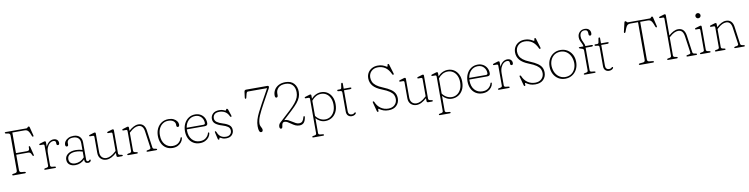

<svg xmlns="http://www.w3.org/2000/svg" viewBox="-16 -1772 11915 3053"><g transform="rotate(-10 5941.5 -245.0)"><path d="M401 -700Q410 -700 419 -711.8Q428 -723.5 438.5 -723.5Q450 -723.5 453.5 -709.5L488.5 -571.5Q492.5 -555 480.5 -552.5Q469 -550 463 -567.5Q446.5 -614 432 -636.8Q417.5 -659.5 400.8 -666.8Q384 -674 361 -674H167V-341.5H340.5Q368 -341.5 377.2 -352.8Q386.5 -364 384 -392Q382.5 -411.5 392 -414Q403.5 -416 407 -401L440.5 -268Q444 -252 433.5 -249Q424 -246.5 417.5 -262.5Q406.5 -291 394.5 -303.2Q382.5 -315.5 359 -315.5H167V-66.5Q167 -32.5 199.5 -29.5L249.5 -24.5Q267.5 -22.5 267.5 -11.5Q267.5 0 251.5 0H63.5Q48 0 48 -11.5Q48 -22 65.5 -24.5L98 -29.5Q131 -35 131 -66.5V-633.5Q131 -665 98 -670.5L65.5 -675.5Q48 -678 48 -688.5Q48 -700 63.5 -700Z M666.5 -428V-355Q686 -402.5 720 -428Q754 -453.5 791.5 -453.5Q828.5 -453.5 849.5 -433.5Q870.5 -413.5 870.5 -382Q870.5 -351 847 -351Q824.5 -351 824.5 -380.5V-393Q824.5 -427.5 785.5 -427.5Q756 -427.5 728.8 -407Q701.5 -386.5 684 -346.2Q666.5 -306 666.5 -247V-57Q666.5 -31 694 -28L737 -23.5Q754 -21.5 754 -10.5Q754 0 738 0H580.5Q565 0 565 -10.5Q565 -20.5 581.5 -23.5L607.5 -28Q635.5 -33 635.5 -57V-377.5Q635.5 -400 615.5 -400H570.5Q555 -400 555 -411Q555 -420.5 570 -424.5L621.5 -440Q630.5 -442.5 637.5 -444.8Q644.5 -447 649 -447Q666.5 -447 666.5 -428Z M935.5 -100Q935.5 -154 982.5 -189.2Q1029.5 -224.5 1109.5 -224.5Q1136 -224.5 1164.5 -220Q1193 -215.5 1216.5 -208V-318.5Q1216.5 -371.5 1186.8 -399.2Q1157 -427 1105.5 -427Q1055.5 -427 1031 -407.5Q1006.5 -388 1006.5 -359.5V-331.5Q1006.5 -304.5 982.5 -304.5Q971.5 -304.5 965.2 -313.2Q959 -322 959 -335Q959 -366 978 -392.8Q997 -419.5 1031.5 -436.2Q1066 -453 1114 -453Q1177.5 -453 1212.5 -418.5Q1247.5 -384 1247.5 -324.5V-46Q1247.5 -16 1272.5 -16Q1287 -16 1295 -27.5Q1298 -31 1301 -34Q1304 -37 1308 -37Q1318 -37 1318 -25Q1318 -11 1304.5 -0.2Q1291 10.5 1270 10.5Q1245 10.5 1230.8 -2.8Q1216.5 -16 1216.5 -43V-54Q1186 -23 1147.5 -6.2Q1109 10.5 1066 10.5Q1008 10.5 971.8 -17.8Q935.5 -46 935.5 -100ZM970 -102Q970 -58.5 998 -37.8Q1026 -17 1067.5 -17Q1153 -17 1216.5 -87.5V-181.5Q1192.5 -189 1165.2 -194Q1138 -199 1108 -199Q1044.5 -199 1007.2 -173.8Q970 -148.5 970 -102Z M1440.5 -120V-377.5Q1440.5 -400 1420.5 -400H1375.5Q1360 -400 1360 -411Q1360 -420.5 1375 -424.5L1426.5 -440Q1435.5 -442.5 1442.5 -444.8Q1449.5 -447 1454 -447Q1471.5 -447 1471.5 -428V-128.5Q1471.5 -73 1499.5 -44Q1527.5 -15 1572.5 -15Q1604 -15 1641.5 -33.2Q1679 -51.5 1722 -91L1732.5 -100.5V-377.5Q1732.5 -400 1712.5 -400H1667.5Q1652 -400 1652 -411Q1652 -420.5 1667 -424.5L1718.5 -440Q1727.5 -442.5 1734.5 -444.8Q1741.5 -447 1746 -447Q1763.5 -447 1763.5 -428V-57Q1763.5 -33 1791.5 -28L1817 -23.5Q1833.5 -20.5 1833.5 -10.5Q1833.5 0 1818 0H1762.5Q1744.5 0 1738.5 -6.2Q1732.5 -12.5 1732.5 -32.5V-69Q1691 -31.5 1649.8 -10.2Q1608.5 11 1568.5 11Q1513 11 1476.8 -24Q1440.5 -59 1440.5 -120Z M2006.5 -428V-377.5Q2045.5 -413 2084.2 -433.2Q2123 -453.5 2161 -453.5Q2212.5 -453.5 2242 -422.8Q2271.5 -392 2279 -337L2318 -57Q2319.5 -45 2325.5 -37.8Q2331.5 -30.5 2345.5 -28L2371 -23.5Q2388 -20.5 2388 -10.5Q2388 0 2372 0H2232Q2216.5 0 2216.5 -10.5Q2216.5 -20.5 2233 -23.5L2259 -28Q2290 -33.5 2286.5 -57L2248 -328Q2233.5 -427.5 2157 -427.5Q2127 -427.5 2092.5 -411Q2058 -394.5 2016.5 -355.5L2006.5 -346.5V-57Q2006.5 -33 2034 -28L2060 -23.5Q2076.5 -20.5 2076.5 -10.5Q2076.5 0 2061 0H1920.5Q1905 0 1905 -10.5Q1905 -20.5 1921.5 -23.5L1947.5 -28Q1975.5 -33 1975.5 -57V-377.5Q1975.5 -400 1955.5 -400H1910.5Q1895 -400 1895 -411Q1895 -420.5 1910 -424.5L1961.5 -440Q1970.5 -442.5 1977.5 -444.8Q1984.5 -447 1989 -447Q2006.5 -447 2006.5 -428Z M2800.5 -339.5Q2800.5 -323 2793.8 -313.5Q2787 -304 2776.5 -304Q2753 -304 2753 -333V-346Q2753 -381 2723 -404.2Q2693 -427.5 2639 -427.5Q2589 -427.5 2551 -401.5Q2513 -375.5 2491.5 -330Q2470 -284.5 2470 -225.5Q2470 -129 2518.2 -74.8Q2566.5 -20.5 2641.5 -20.5Q2703 -20.5 2739 -52.2Q2775 -84 2785 -122Q2788.5 -134.5 2797 -134.5Q2808.5 -134.5 2807 -120Q2803 -87 2781 -57Q2759 -27 2722.5 -8.2Q2686 10.5 2638.5 10.5Q2575.5 10.5 2530.2 -18.8Q2485 -48 2460.5 -99.8Q2436 -151.5 2436 -218.5Q2436 -285 2462.2 -338.2Q2488.5 -391.5 2536 -422.2Q2583.5 -453 2647 -453Q2694.5 -453 2728.8 -436.5Q2763 -420 2781.8 -394Q2800.5 -368 2800.5 -339.5Z M3245 -283.5Q3245 -241.5 3198.5 -241.5H2908Q2907.5 -234 2907.5 -226Q2907.5 -129 2956.2 -74.8Q3005 -20.5 3081.5 -20.5Q3144 -20.5 3180.8 -52.2Q3217.5 -84 3227.5 -122Q3230.5 -134.5 3239.5 -134.5Q3251 -134.5 3249.5 -120Q3245.5 -87 3223.2 -57Q3201 -27 3163.8 -8.2Q3126.5 10.5 3078 10.5Q3014.5 10.5 2968.5 -19Q2922.5 -48.5 2898 -100Q2873.5 -151.5 2873.5 -218.5Q2873.5 -285 2899.5 -338.2Q2925.5 -391.5 2971.8 -422.2Q3018 -453 3079 -453Q3125.5 -453 3163.2 -432Q3201 -411 3223 -373Q3245 -335 3245 -283.5ZM3075 -427.5Q3010 -427.5 2965.5 -383.2Q2921 -339 2910.5 -267.5H3180Q3208 -267.5 3208 -292.5Q3208 -348.5 3172 -388Q3136 -427.5 3075 -427.5Z M3504.5 -18Q3545 -18 3569.5 -41Q3594 -64 3594 -100.5Q3594 -142.5 3562.2 -165.2Q3530.5 -188 3470 -206Q3407 -224.5 3368 -254.5Q3329 -284.5 3329 -337Q3329 -384.5 3364 -418.8Q3399 -453 3466.5 -453Q3512 -453 3535.2 -441.2Q3558.5 -429.5 3569 -429.5Q3573.5 -429.5 3575.5 -435.5Q3577.5 -441.5 3580.2 -447.5Q3583 -453.5 3591 -453.5Q3603.5 -453.5 3610 -436L3642 -339.5Q3649 -319 3638 -316Q3625.5 -312.5 3618.5 -329Q3595.5 -381 3555 -404Q3514.5 -427 3466 -427Q3410 -427 3385.5 -402.2Q3361 -377.5 3361 -341Q3361 -301 3395.5 -276.5Q3430 -252 3489.5 -234Q3553 -215 3589.2 -186Q3625.5 -157 3625.5 -103.5Q3625.5 -58 3593.5 -25Q3561.5 8 3502.5 8Q3469 8 3448.5 0.8Q3428 -6.5 3417.5 -13.8Q3407 -21 3402.5 -21Q3396.5 -21 3394.5 -13.8Q3392.5 -6.5 3390.5 0.8Q3388.5 8 3381 8Q3369 8 3366 -6L3343.5 -102Q3340.5 -116 3340 -123.5Q3339.5 -131 3345.5 -133Q3358 -137.5 3367 -113.5Q3401.5 -18 3504.5 -18Z M4094 -27.5Q4094 7 4065.5 7Q4025 7 4025 -94Q4025 -147 4040.5 -198.5Q4056 -250 4084.8 -308.5Q4113.5 -367 4154 -440.5L4278.5 -665.5H3971.5Q3958 -665.5 3952.2 -658.2Q3946.5 -651 3942.5 -636.5L3927 -573Q3923.5 -557.5 3913 -558Q3900 -559 3903 -581L3915 -671Q3917 -685.5 3924 -692.8Q3931 -700 3946.5 -700H4288Q4311 -700 4311 -681.5Q4311 -669.5 4301.5 -652.5L4180 -432.5Q4124 -331 4092.8 -259Q4061.5 -187 4061.5 -129Q4061.5 -107.5 4069.8 -89.5Q4078 -71.5 4086 -56Q4094 -40.5 4094 -27.5Z M4363 -27.5Q4363 -47 4371.8 -65Q4380.5 -83 4398 -96L4569 -253.5Q4629 -309.5 4664.2 -353.5Q4699.5 -397.5 4714.8 -437.2Q4730 -477 4730 -520Q4730 -596 4689.8 -639Q4649.5 -682 4578 -682Q4499.5 -682 4461.8 -644Q4424 -606 4424 -556V-525Q4424 -507.5 4417 -499.5Q4410 -491.5 4399.5 -491.5Q4376.5 -491.5 4376.5 -532Q4376.5 -578.5 4400.2 -618.8Q4424 -659 4469.5 -684Q4515 -709 4580.5 -709Q4671.5 -709 4718.2 -655.8Q4765 -602.5 4765 -521Q4765 -475.5 4749.5 -434.8Q4734 -394 4697 -348.5Q4660 -303 4595 -243L4459 -117Q4463.5 -117 4468.5 -117Q4496.5 -117 4524 -103.2Q4551.5 -89.5 4578.2 -71.8Q4605 -54 4631.2 -40.2Q4657.5 -26.5 4682.5 -26.5Q4721 -26.5 4739 -48.5Q4757 -70.5 4767.5 -112Q4771 -128 4782.5 -125.5Q4792 -123 4790 -106Q4780 -45 4754.2 -18.5Q4728.5 8 4684.5 8Q4649.5 8 4620 -5.2Q4590.5 -18.5 4553 -45.5Q4522 -68.5 4501.2 -79.2Q4480.5 -90 4460 -90Q4435 -90 4425 -73Q4415 -56 4412.5 -27.5Q4409 8 4386.5 8Q4377 8 4370 -0.8Q4363 -9.5 4363 -27.5Z M4952.5 -428V-377Q4984.5 -413.5 5026.5 -433.2Q5068.5 -453 5112.5 -453Q5170 -453 5214 -424.5Q5258 -396 5282.8 -345Q5307.5 -294 5307.5 -226.5Q5307.5 -151 5279.5 -98Q5251.5 -45 5204.5 -17.2Q5157.5 10.5 5101.5 10.5Q5057.5 10.5 5018.5 -9.2Q4979.5 -29 4952.5 -61.5V177.5Q4952.5 203 4980.5 206L5025 210.5Q5041.5 212.5 5041.5 223.5Q5041.5 234 5026 234H4866.5Q4851 234 4851 223.5Q4851 213.5 4867.5 210.5L4894 206Q4921.5 201 4921.5 177.5V-377.5Q4921.5 -400 4901.5 -400H4856.5Q4841 -400 4841 -411Q4841 -420.5 4856 -424.5L4907.5 -440Q4916.5 -442.5 4923.5 -444.8Q4930.5 -447 4935 -447Q4952.5 -447 4952.5 -428ZM5108.5 -427Q5061 -427 5021.8 -404.5Q4982.5 -382 4952.5 -343.5V-98.5Q4981.5 -58.5 5021.2 -37Q5061 -15.5 5105 -15.5Q5151.5 -15.5 5189.8 -40.5Q5228 -65.5 5250.8 -112.2Q5273.5 -159 5273.5 -225Q5273.5 -287 5252 -332.2Q5230.5 -377.5 5193.2 -402.2Q5156 -427 5108.5 -427Z M5420.5 -417.5 5385.5 -421Q5377 -422 5373.8 -426.2Q5370.5 -430.5 5370.5 -435Q5370.5 -445.5 5383 -445.5H5414Q5426 -445.5 5432.2 -450Q5438.5 -454.5 5440.5 -467L5450.5 -528Q5453 -543 5465 -543Q5477 -543 5477 -528V-445.5H5582Q5598.5 -445.5 5598.5 -434Q5598.5 -419.5 5575 -419.5H5477V-82Q5477 -53 5492 -36.8Q5507 -20.5 5532 -20.5Q5551 -20.5 5561.8 -26.2Q5572.5 -32 5578.5 -38Q5584.5 -44 5589.5 -44Q5594.5 -44 5597.8 -40Q5601 -36 5599 -29Q5597 -17.5 5577.2 -5Q5557.5 7.5 5529 7.5Q5493 7.5 5469.2 -15.2Q5445.5 -38 5445.5 -82V-385.5Q5445.5 -399.5 5440.2 -407.8Q5435 -416 5420.5 -417.5Z M6121.5 16.5Q6073 16.5 6039.8 3.8Q6006.5 -9 5988 -22Q5969.5 -35 5964.5 -35Q5959 -35 5960 -23Q5961 -11 5960.2 0.8Q5959.5 12.5 5949.5 12.5Q5938 12.5 5934 -2.5L5895.5 -146.5Q5891 -163 5903.5 -165Q5913.5 -167 5920 -152.5Q5948 -84 6001.5 -47.2Q6055 -10.5 6123.5 -10.5Q6187.5 -10.5 6225.5 -47Q6263.5 -83.5 6264.5 -139.5Q6265 -175.5 6250.2 -206.5Q6235.5 -237.5 6194.5 -266.8Q6153.5 -296 6075 -326.5Q5976 -365 5932.8 -417.8Q5889.5 -470.5 5889.5 -539.5Q5889.5 -590.5 5913.2 -629.8Q5937 -669 5978.5 -691.2Q6020 -713.5 6073 -713.5Q6117.5 -713.5 6147.8 -702.5Q6178 -691.5 6195.5 -680.5Q6213 -669.5 6219.5 -669.5Q6225.5 -669.5 6226.5 -679.8Q6227.5 -690 6229.5 -700.2Q6231.5 -710.5 6241.5 -710.5Q6251.5 -710.5 6255.5 -696.5L6300.5 -547Q6305 -531.5 6294.5 -527.5Q6282.5 -522.5 6276.5 -537Q6241 -615.5 6189 -650.8Q6137 -686 6069 -686Q6004.5 -686 5963.8 -646.5Q5923 -607 5923 -546Q5923 -508 5938 -475Q5953 -442 5990.2 -412.5Q6027.5 -383 6094.5 -356Q6171.5 -324.5 6216 -293.5Q6260.5 -262.5 6279.2 -226Q6298 -189.5 6297.5 -142Q6297 -75 6251 -29.2Q6205 16.5 6121.5 16.5Z M6447 -120V-377.5Q6447 -400 6427 -400H6382Q6366.5 -400 6366.5 -411Q6366.5 -420.5 6381.5 -424.5L6433 -440Q6442 -442.5 6449 -444.8Q6456 -447 6460.5 -447Q6478 -447 6478 -428V-128.5Q6478 -73 6506 -44Q6534 -15 6579 -15Q6610.5 -15 6648 -33.2Q6685.5 -51.5 6728.5 -91L6739 -100.5V-377.5Q6739 -400 6719 -400H6674Q6658.5 -400 6658.5 -411Q6658.5 -420.5 6673.5 -424.5L6725 -440Q6734 -442.5 6741 -444.8Q6748 -447 6752.5 -447Q6770 -447 6770 -428V-57Q6770 -33 6798 -28L6823.5 -23.5Q6840 -20.5 6840 -10.5Q6840 0 6824.5 0H6769Q6751 0 6745 -6.2Q6739 -12.5 6739 -32.5V-69Q6697.5 -31.5 6656.2 -10.2Q6615 11 6575 11Q6519.5 11 6483.2 -24Q6447 -59 6447 -120Z M6997 -428V-377Q7029 -413.5 7071 -433.2Q7113 -453 7157 -453Q7214.5 -453 7258.5 -424.5Q7302.5 -396 7327.2 -345Q7352 -294 7352 -226.5Q7352 -151 7324 -98Q7296 -45 7249 -17.2Q7202 10.5 7146 10.5Q7102 10.5 7063 -9.2Q7024 -29 6997 -61.5V177.5Q6997 203 7025 206L7069.5 210.5Q7086 212.5 7086 223.5Q7086 234 7070.5 234H6911Q6895.5 234 6895.5 223.5Q6895.5 213.5 6912 210.5L6938.5 206Q6966 201 6966 177.5V-377.5Q6966 -400 6946 -400H6901Q6885.5 -400 6885.5 -411Q6885.5 -420.5 6900.5 -424.5L6952 -440Q6961 -442.5 6968 -444.8Q6975 -447 6979.5 -447Q6997 -447 6997 -428ZM7153 -427Q7105.5 -427 7066.2 -404.5Q7027 -382 6997 -343.5V-98.5Q7026 -58.5 7065.8 -37Q7105.5 -15.5 7149.5 -15.5Q7196 -15.5 7234.2 -40.5Q7272.5 -65.5 7295.2 -112.2Q7318 -159 7318 -225Q7318 -287 7296.5 -332.2Q7275 -377.5 7237.8 -402.2Q7200.5 -427 7153 -427Z M7807 -283.5Q7807 -241.5 7760.5 -241.5H7470Q7469.5 -234 7469.5 -226Q7469.5 -129 7518.2 -74.8Q7567 -20.5 7643.5 -20.5Q7706 -20.5 7742.8 -52.2Q7779.5 -84 7789.5 -122Q7792.5 -134.5 7801.5 -134.5Q7813 -134.5 7811.5 -120Q7807.5 -87 7785.2 -57Q7763 -27 7725.8 -8.2Q7688.5 10.5 7640 10.5Q7576.5 10.5 7530.5 -19Q7484.5 -48.5 7460 -100Q7435.5 -151.5 7435.5 -218.5Q7435.5 -285 7461.5 -338.2Q7487.5 -391.5 7533.8 -422.2Q7580 -453 7641 -453Q7687.5 -453 7725.2 -432Q7763 -411 7785 -373Q7807 -335 7807 -283.5ZM7637 -427.5Q7572 -427.5 7527.5 -383.2Q7483 -339 7472.5 -267.5H7742Q7770 -267.5 7770 -292.5Q7770 -348.5 7734 -388Q7698 -427.5 7637 -427.5Z M7992.5 -428V-355Q8012 -402.5 8046 -428Q8080 -453.5 8117.5 -453.5Q8154.5 -453.5 8175.5 -433.5Q8196.5 -413.5 8196.5 -382Q8196.5 -351 8173 -351Q8150.5 -351 8150.5 -380.5V-393Q8150.5 -427.5 8111.5 -427.5Q8082 -427.5 8054.8 -407Q8027.5 -386.5 8010 -346.2Q7992.5 -306 7992.5 -247V-57Q7992.5 -31 8020 -28L8063 -23.5Q8080 -21.5 8080 -10.5Q8080 0 8064 0H7906.5Q7891 0 7891 -10.5Q7891 -20.5 7907.5 -23.5L7933.5 -28Q7961.5 -33 7961.5 -57V-377.5Q7961.5 -400 7941.5 -400H7896.5Q7881 -400 7881 -411Q7881 -420.5 7896 -424.5L7947.5 -440Q7956.5 -442.5 7963.5 -444.8Q7970.5 -447 7975 -447Q7992.5 -447 7992.5 -428Z M8492 16.5Q8443.5 16.5 8410.2 3.8Q8377 -9 8358.5 -22Q8340 -35 8335 -35Q8329.5 -35 8330.5 -23Q8331.5 -11 8330.8 0.8Q8330 12.5 8320 12.5Q8308.5 12.5 8304.5 -2.5L8266 -146.5Q8261.5 -163 8274 -165Q8284 -167 8290.5 -152.5Q8318.5 -84 8372 -47.2Q8425.5 -10.5 8494 -10.5Q8558 -10.5 8596 -47Q8634 -83.5 8635 -139.5Q8635.5 -175.5 8620.8 -206.5Q8606 -237.5 8565 -266.8Q8524 -296 8445.5 -326.5Q8346.5 -365 8303.2 -417.8Q8260 -470.5 8260 -539.5Q8260 -590.5 8283.8 -629.8Q8307.5 -669 8349 -691.2Q8390.5 -713.5 8443.5 -713.5Q8488 -713.5 8518.2 -702.5Q8548.5 -691.5 8566 -680.5Q8583.5 -669.5 8590 -669.5Q8596 -669.5 8597 -679.8Q8598 -690 8600 -700.2Q8602 -710.5 8612 -710.5Q8622 -710.5 8626 -696.5L8671 -547Q8675.5 -531.5 8665 -527.5Q8653 -522.5 8647 -537Q8611.5 -615.5 8559.5 -650.8Q8507.5 -686 8439.5 -686Q8375 -686 8334.2 -646.5Q8293.5 -607 8293.5 -546Q8293.5 -508 8308.5 -475Q8323.5 -442 8360.8 -412.5Q8398 -383 8465 -356Q8542 -324.5 8586.5 -293.5Q8631 -262.5 8649.8 -226Q8668.5 -189.5 8668 -142Q8667.5 -75 8621.5 -29.2Q8575.5 16.5 8492 16.5Z M8976.5 -453Q9039 -453 9087.5 -423.2Q9136 -393.5 9163.8 -341.5Q9191.5 -289.5 9191.5 -222.5Q9191.5 -154.5 9163.8 -102Q9136 -49.5 9087.5 -19.5Q9039 10.5 8976 10.5Q8913.5 10.5 8865 -19.5Q8816.5 -49.5 8789 -101.8Q8761.5 -154 8761.5 -221.5Q8761.5 -289 8789 -341.2Q8816.5 -393.5 8865.2 -423.2Q8914 -453 8976.5 -453ZM9016.5 -19.5Q9067 -28.5 9101.2 -62.8Q9135.5 -97 9149.5 -146.8Q9163.5 -196.5 9154.5 -251.5Q9144.5 -312.5 9113.8 -354.5Q9083 -396.5 9037.5 -414.8Q8992 -433 8938 -423.5Q8886.5 -414.5 8852 -380.2Q8817.5 -346 8803.2 -296.5Q8789 -247 8798 -192Q8808 -130 8839.5 -88.2Q8871 -46.5 8917 -28.2Q8963 -10 9016.5 -19.5Z M9378.5 -57Q9378.5 -31 9406 -28L9450.5 -23.5Q9467 -21.5 9467 -10.5Q9467 0 9451.5 0H9292Q9276.5 0 9276.5 -10.5Q9276.5 -20.5 9293.5 -23.5L9319.5 -28Q9347 -33 9347 -57V-378Q9347 -393 9341 -400.5Q9335 -408 9318.5 -413L9297 -419.5Q9272 -427.5 9272 -435.5Q9272 -445.5 9283.5 -445.5H9348Q9345.5 -469 9333.5 -492.8Q9321.5 -516.5 9310.2 -542.5Q9299 -568.5 9299 -600.5Q9299 -651.5 9331.2 -684Q9363.5 -716.5 9414 -716.5Q9458.5 -716.5 9483 -692.2Q9507.5 -668 9507.5 -633Q9507.5 -596 9484 -596Q9460.5 -596 9460.5 -626.5V-642.5Q9460.5 -666.5 9448.2 -680.5Q9436 -694.5 9408.5 -694.5Q9372.5 -694.5 9351.8 -671.8Q9331 -649 9331 -608.5Q9331 -574 9342.8 -545.2Q9354.5 -516.5 9366.5 -491.8Q9378.5 -467 9378.5 -445.5H9481Q9497.5 -445.5 9497.5 -434Q9497.5 -419.5 9473.5 -419.5H9378.5Z M9574.5 -417.5 9539.5 -421Q9531 -422 9527.8 -426.2Q9524.5 -430.5 9524.5 -435Q9524.5 -445.5 9537 -445.5H9568Q9580 -445.5 9586.2 -450Q9592.5 -454.5 9594.5 -467L9604.5 -528Q9607 -543 9619 -543Q9631 -543 9631 -528V-445.5H9736Q9752.5 -445.5 9752.5 -434Q9752.5 -419.5 9729 -419.5H9631V-82Q9631 -53 9646 -36.8Q9661 -20.5 9686 -20.5Q9705 -20.5 9715.8 -26.2Q9726.5 -32 9732.5 -38Q9738.5 -44 9743.5 -44Q9748.5 -44 9751.8 -40Q9755 -36 9753 -29Q9751 -17.5 9731.2 -5Q9711.5 7.5 9683 7.5Q9647 7.5 9623.2 -15.2Q9599.5 -38 9599.5 -82V-385.5Q9599.5 -399.5 9594.2 -407.8Q9589 -416 9574.5 -417.5Z M10109.5 -700H10468Q10476.5 -700 10484.2 -712Q10492 -724 10502.5 -724Q10514 -724 10517.5 -710L10553 -561Q10557 -544.5 10545 -542.5Q10533.5 -540 10527.5 -557.5Q10509.5 -609 10495 -634Q10480.5 -659 10464 -666.5Q10447.5 -674 10423 -674H10304.5V-66.5Q10304.5 -33 10339 -29.5L10391 -24.5Q10409.5 -22.5 10409.5 -11.5Q10409.5 0 10393.5 0H10182Q10166.5 0 10166.5 -11.5Q10166.5 -22.5 10184.5 -24.5L10236.5 -29.5Q10269.5 -32.5 10269.5 -66.5V-674H10148Q10123.5 -674 10107.8 -666.5Q10092 -659 10078.5 -634.2Q10065 -609.5 10047 -557.5Q10041 -540 10029.5 -542.5Q10017.5 -544.5 10021.5 -561L10056.5 -710.5Q10060 -724.5 10072 -724.5Q10083 -724.5 10091 -712.2Q10099 -700 10109.5 -700Z M10724 -705.5V-379.5Q10762.5 -414.5 10800.8 -434Q10839 -453.5 10876.5 -453.5Q10929.5 -453.5 10959.2 -421.2Q10989 -389 10997.5 -328L11035.5 -57Q11037 -45 11043 -37.8Q11049 -30.5 11063 -28L11089 -23.5Q11105.5 -20.5 11105.5 -10.5Q11105.5 0 11090 0H10949.5Q10934 0 10934 -10.5Q10934 -20.5 10950.5 -23.5L10976.5 -28Q11007.5 -33.5 11004 -57L10966.5 -319.5Q10958.5 -374.5 10936.2 -401Q10914 -427.5 10872.5 -427.5Q10844.5 -427.5 10810.8 -412Q10777 -396.5 10734.5 -358L10724 -348.5V-57Q10724 -33 10752 -28L10777.5 -23.5Q10794 -20.5 10794 -10.5Q10794 0 10778.5 0H10638Q10622.5 0 10622.5 -10.5Q10622.5 -20.5 10639 -23.5L10665.5 -28Q10693 -33 10693 -57V-655Q10693 -677.5 10673 -677.5H10628Q10612.5 -677.5 10612.5 -689Q10612.5 -698 10628 -702.5L10679.5 -717.5Q10688 -720 10695 -722.2Q10702 -724.5 10706.5 -724.5Q10724 -724.5 10724 -705.5Z M11225.5 -569Q11208.5 -569 11196.5 -581Q11184.5 -593 11184.5 -610.5Q11184.5 -627.5 11196.5 -639.5Q11208.5 -651.5 11225.5 -651.5Q11243.5 -651.5 11255.5 -639.5Q11267.5 -627.5 11267.5 -610.5Q11267.5 -593 11255.5 -581Q11243.5 -569 11225.5 -569ZM11254.5 -428V-57Q11254.5 -33 11282 -28L11308 -23.5Q11324.5 -20.5 11324.5 -10.5Q11324.5 0 11309 0H11168.5Q11153 0 11153 -10.5Q11153 -20.5 11169.5 -23.5L11195.5 -28Q11223.5 -33 11223.5 -57V-377.5Q11223.5 -400 11203.5 -400H11158.5Q11143 -400 11143 -411Q11143 -420.5 11158 -424.5L11209.5 -440Q11218.5 -442.5 11225.5 -444.8Q11232.5 -447 11237 -447Q11254.5 -447 11254.5 -428Z M11496 -428V-377.5Q11535 -413 11573.8 -433.2Q11612.5 -453.5 11650.5 -453.5Q11702 -453.5 11731.5 -422.8Q11761 -392 11768.5 -337L11807.5 -57Q11809 -45 11815 -37.8Q11821 -30.5 11835 -28L11860.5 -23.5Q11877.5 -20.5 11877.5 -10.5Q11877.5 0 11861.5 0H11721.5Q11706 0 11706 -10.5Q11706 -20.5 11722.5 -23.5L11748.5 -28Q11779.5 -33.5 11776 -57L11737.5 -328Q11723 -427.5 11646.5 -427.5Q11616.5 -427.5 11582 -411Q11547.5 -394.5 11506 -355.5L11496 -346.5V-57Q11496 -33 11523.5 -28L11549.5 -23.5Q11566 -20.5 11566 -10.5Q11566 0 11550.5 0H11410Q11394.5 0 11394.5 -10.5Q11394.5 -20.5 11411 -23.5L11437 -28Q11465 -33 11465 -57V-377.5Q11465 -400 11445 -400H11400Q11384.5 -400 11384.5 -411Q11384.5 -420.5 11399.5 -424.5L11451 -440Q11460 -442.5 11467 -444.8Q11474 -447 11478.5 -447Q11496 -447 11496 -428Z"/></g></svg>

Font: Fraunces 72pt SuperSoft Thin
Style: Regular
Weight: 100
Version: Version 1.000;[b76b70a41]